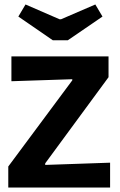

<svg xmlns="http://www.w3.org/2000/svg" viewBox="-20 -838 536 858"><path d="M17 0V-94L303 -479V-484L31 -475V-586H465V-493L182 -108V-101L472 -111V0ZM216 -658 62 -764 94 -818 246 -752H253L406 -818L438 -764L283 -658Z"/></svg>

Font: Ruda ExtraBold
Style: Regular
Weight: 800
Designer: Mariela Monsalve and Angelina Sanchez
Foundry: Mariela Monsalve and Angelina Sanchez
Version: Version 2.000